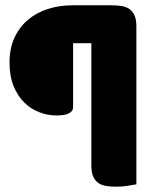

<svg xmlns="http://www.w3.org/2000/svg" viewBox="-20 -627 590 725"><path d="M401 -607Q423 -607 440.5 -604Q458 -601 470 -592Q482 -583 488.5 -567.5Q495 -552 495 -527V69Q484 71 462.5 74.5Q441 78 419 78Q397 78 379.5 75Q362 72 350 63Q338 54 331.5 38.5Q325 23 325 -2V-464H256V-221Q256 -208 241 -199.5Q226 -191 193 -191Q161 -191 129 -203Q97 -215 72 -239.5Q47 -264 31.5 -301.5Q16 -339 16 -391Q16 -445 35 -485.5Q54 -526 86.5 -553Q119 -580 162 -593.5Q205 -607 253 -607Z"/></svg>

Font: Baloo
Style: Regular
Weight: 400
Designer: Sarang Kulkarni and Ek Type
Foundry: Ek Type
Version: Version 1.100;PS 1.000;hotconv 1.0.88;makeotf.lib2.5.647800;